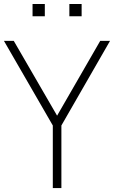

<svg xmlns="http://www.w3.org/2000/svg" viewBox="-20 -958 581 978"><path d="M145.8 -937.5V-875H208.3V-937.5ZM333.3 -937.5V-875H395.8V-937.5ZM490.6 -750 270.8 -368.8 50 -750H0L249 -318.8V0H292.7V-318.8L540.6 -750Z"/></svg>

Font: Manrope3 Thin
Style: Regular
Weight: 100
Width: 4
Designer: Mikhail Sharanda
Foundry: Mikhail Sharanda
Version: Version 3.000;PS 003.000;hotconv 1.0.88;makeotf.lib2.5.64775